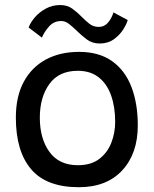

<svg xmlns="http://www.w3.org/2000/svg" viewBox="-20 -746 626 781"><path d="M300.5 15.5Q169 15.5 106.8 -57.5Q44.5 -130.5 44.5 -267.5Q44.5 -354 76.8 -413.5Q109 -473 166.8 -504Q224.5 -535 301.5 -535Q383 -535 436 -497.2Q489 -459.5 514.8 -392Q540.5 -324.5 540.5 -236Q540.5 -121.5 477.2 -53Q414 15.5 300.5 15.5ZM296.5 -74Q351 -74 384.2 -99.8Q417.5 -125.5 433 -165.8Q448.5 -206 448.5 -250.5Q448.5 -310.5 432 -357.5Q415.5 -404.5 381.8 -431.2Q348 -458 296.5 -458Q219.5 -458 180.8 -404.2Q142 -350.5 142 -267.5Q142 -182 181.2 -128Q220.5 -74 296.5 -74ZM96.5 -634Q104 -655 122.2 -676Q140.5 -697 166.8 -711.2Q193 -725.5 224.5 -725.5Q254 -725.5 274.5 -710.5Q295 -695.5 312 -678Q327.5 -662 343.8 -649.2Q360 -636.5 382 -636.5Q404.5 -636.5 419.5 -654.2Q434.5 -672 441.5 -695.5L499.5 -664.5Q496 -650 482 -627.2Q468 -604.5 443.8 -586.8Q419.5 -569 385.5 -569Q355 -569 332.5 -586Q310 -603 291 -622Q275.5 -637 260.5 -648.8Q245.5 -660.5 229 -660.5Q199 -660.5 179.2 -638Q159.5 -615.5 150.5 -593Z"/></svg>

Font: Grandstander
Style: Regular
Weight: 400
Designer: Tyler Finck
Foundry: Etcetera Type Co
Version: Version 1.200; ttfautohint (v1.8.3)